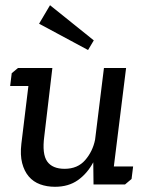

<svg xmlns="http://www.w3.org/2000/svg" viewBox="-20 -708 568 737"><path d="M491 -69 485 -21 460 0H339L338 -85Q315 -42 279 -16.5Q243 9 191 9Q160 9 134 -0.5Q108 -10 90.5 -30.5Q73 -51 65 -82Q57 -113 62 -156L89 -378H19L25 -427L49 -447H181L150 -185Q141 -117 161 -88.5Q181 -60 228 -60Q278 -60 307 -93.5Q336 -127 345 -172L379 -447H464L417 -69ZM130 -617 172 -688 340 -553 318 -516Z"/></svg>

Font: Zilla Slab Medium
Style: Regular
Weight: 500
Designer: Typotheque.com
Foundry: Typotheque type foundry
Version: Version 1.1; 2017